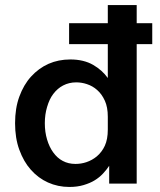

<svg xmlns="http://www.w3.org/2000/svg" viewBox="-20 -720 628 753"><path d="M251 -628.9H402.8V-700.2H516.1V-628.9H577.1V-546.9H516.1V0H408.2V-69.8Q398.4 -54.7 383.8 -39.1Q369.6 -23.9 351.1 -12.7Q334 -2 307.6 5.9Q283.2 13.2 252 13.2Q207 13.2 168 -4.4Q129.9 -21.5 100.6 -54.7Q72.8 -85.9 55.7 -132.8Q39.1 -178.2 39.1 -236.8Q39.1 -295.4 55.7 -340.8Q72.8 -387.7 101.6 -419.4Q131.8 -452.6 170.4 -469.7Q209 -486.8 255.9 -486.8Q308.6 -486.8 345.7 -465.3Q380.9 -444.8 402.8 -414.1V-546.9H251ZM402.8 -262.2Q402.8 -299.8 391.1 -325.2Q379.4 -351.1 360.8 -367.2Q343.3 -382.8 320.8 -390.1Q300.3 -397 278.8 -397Q251 -397 227.5 -384.8Q205.6 -373.5 189 -351.6Q173.8 -332 164.6 -300.3Q155.8 -271 155.8 -236.8Q155.8 -202.1 164.6 -172.9Q173.3 -143.6 188.5 -122.6Q204.6 -100.1 226.1 -88.9Q248 -77.1 275.9 -77.1Q298.3 -77.1 318.8 -84Q341.8 -91.8 359.9 -106.9Q379.9 -124 391.1 -148.4Q402.8 -173.8 402.8 -211.9Z"/></svg>

Font: Post Grotesk Medium
Style: Medium
Weight: 500
Version: Version 1.0